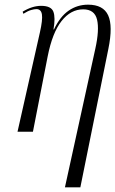

<svg xmlns="http://www.w3.org/2000/svg" viewBox="-20 -564 494 822"><path d="M258 238 388 -355Q406 -436 395.5 -480Q385 -524 336 -524Q283 -524 243.5 -474Q204 -424 184 -322L121 0H55L151 -426Q163 -479 159.5 -502Q156 -525 136 -525Q127 -525 113 -521Q99 -517 80 -505L77 -514Q118 -539 156 -539Q199 -539 208.5 -514Q218 -489 209 -438H211Q237 -493 274 -518.5Q311 -544 357 -544Q422 -544 443 -498.5Q464 -453 444 -355L324 238Z"/></svg>

Font: Noto Serif Display ExtraCondensed Light
Style: Italic
Weight: 300
Width: 2
Italic angle: -12°
Designer: Monotype Design Team
Foundry: Monotype Imaging Inc.
Version: Version 2.009